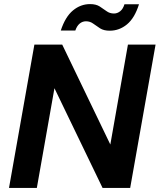

<svg xmlns="http://www.w3.org/2000/svg" viewBox="-20 -918 780 938"><path d="M24 0 148 -700H284L519 -212L605 -700H740L616 0H481L246 -487L160 0ZM277 -769Q299 -836 336.5 -867Q374 -898 420 -898Q449 -898 467 -886.5Q485 -875 500.5 -863.5Q516 -852 537 -852Q553 -852 567 -863Q581 -874 588 -897H659Q638 -830 600.5 -799Q563 -768 516 -768Q487 -768 469 -779.5Q451 -791 435.5 -802.5Q420 -814 400 -814Q383 -814 369.5 -803Q356 -792 348 -769Z"/></svg>

Font: DM Sans 16pt
Style: Bold Italic
Weight: 700
Italic angle: -10°
Version: Version 4.004;gftools[0.9.30]